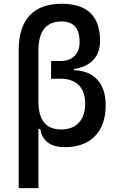

<svg xmlns="http://www.w3.org/2000/svg" viewBox="-20 -762 626 1007"><path d="M319.3 9.8Q263.7 9.8 230.5 -15.1Q197.3 -40 191.4 -85.9H181.6V224.6H78.1V-499.5Q78.1 -619.1 135.3 -680.7Q192.4 -742.2 303.7 -742.2Q504.9 -742.2 504.9 -546.9Q504.9 -485.4 469.2 -447.5Q433.6 -409.7 368.2 -400.4V-393.6Q447.3 -391.6 490.7 -343.8Q534.2 -295.9 534.2 -210Q534.2 -105.5 478 -47.9Q421.9 9.8 319.3 9.8ZM181.6 -229.5Q181.6 -83 300.8 -83Q360.8 -83 393.8 -118.9Q426.8 -154.8 426.8 -219.7Q426.8 -281.2 393.3 -315.2Q359.9 -349.1 298.8 -349.1H248V-441.9H295.9Q344.2 -441.9 370.8 -468.3Q397.5 -494.6 397.5 -542Q397.5 -649.4 303.7 -649.4Q181.6 -649.4 181.6 -498Z"/></svg>

Font: Cascadia Mono PL
Style: Regular
Weight: 400
Monospace: yes
Designer: Aaron Bell
Foundry: Saja Typeworks
Version: Version 2404.023; ttfautohint (v1.8.4)